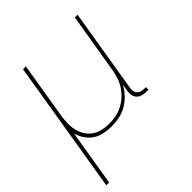

<svg xmlns="http://www.w3.org/2000/svg" viewBox="-200 -663 1001 1001"><g transform="rotate(-45 300.0 -162.5)"><path d="M9 205 130 -530H151L100 -220Q96 -194 95 -168Q94 -142 99.5 -117.5Q105 -93 118 -72Q131 -51 150.5 -37Q170 -23 195 -17Q220 -11 246 -11Q271 -11 296 -15.5Q321 -20 344.5 -32Q368 -44 388 -62Q408 -80 422.5 -102.5Q437 -125 445 -149.5Q453 -174 457 -199L512 -530H532L456 -68Q454 -56 455.5 -45Q457 -34 464 -26Q471 -18 481.5 -14.5Q492 -11 503 -11H517V8H500Q485 8 470.5 3.5Q456 -1 446.5 -11.5Q437 -22 434.5 -37Q432 -52 435 -68L441 -104Q426 -77 405 -55Q384 -33 357.5 -18Q331 -3 302 2.5Q273 8 245 8Q217 8 189.5 2Q162 -4 140 -19Q118 -34 103 -56.5Q88 -79 81 -105L30 205Z"/></g></svg>

Font: Iosevka Curly Thin Extended
Style: Italic
Weight: 100
Width: 7
Italic angle: -9°
Monospace: yes
Designer: Belleve Invis
Foundry: Belleve Invis
Version: Version 11.1.0; ttfautohint (v1.8.3)